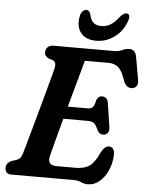

<svg xmlns="http://www.w3.org/2000/svg" viewBox="-60 -953 786 1018"><g transform="rotate(5 332.5 -444.0)"><path d="M370 0H40Q19 0 11.5 -9.5Q4 -19 4 -33.5Q4 -47.5 12.2 -57.2Q20.5 -67 32.5 -72L56 -79Q69.5 -83.5 77 -92Q84.5 -100.5 90.5 -120.5Q94.5 -135 104 -168.2Q113.5 -201.5 126 -246.8Q138.5 -292 152.2 -341.5Q166 -391 178.8 -437.8Q191.5 -484.5 201.5 -521.8Q211.5 -559 216.5 -578.5Q225 -614.5 204.5 -623L182 -630Q172.5 -635 166 -642Q159.5 -649 159.5 -661Q159.5 -678.5 170.2 -689.2Q181 -700 201.5 -700H521Q547.5 -700 566.2 -709Q585 -718 603.5 -718Q636 -718 642.5 -677.5L663.5 -557.5Q667 -537.5 659.2 -526.2Q651.5 -515 637 -512.5Q620 -510.5 608 -519.8Q596 -529 586.5 -555.5Q572.5 -599.5 551.8 -617.2Q531 -635 499.5 -635H373.5Q368 -614.5 357.2 -575.8Q346.5 -537 332.8 -487.2Q319 -437.5 304.5 -385H411.5Q428 -385 437 -394Q446 -403 451.5 -432Q461 -455 481.5 -455Q496 -455 504 -446.2Q512 -437.5 514 -424L533.5 -297Q536.5 -274.5 527.5 -264Q518.5 -253.5 503 -253.5Q491 -253.5 483 -260.8Q475 -268 470 -279Q460 -305 447.5 -312Q435 -319 412 -319H286.5Q273.5 -270.5 262 -227.5Q250.5 -184.5 242.5 -154Q234.5 -123.5 232 -111.5Q222 -65.5 273.5 -65.5H374Q420 -65.5 447.5 -84.5Q475 -103.5 499 -157.5Q518 -193.5 540.5 -193.5Q570.5 -193.5 570.5 -151Q569 -107 552 -68.8Q535 -30.5 507.2 -7.2Q479.5 16 445.5 16Q426.5 16 409.8 8Q393 0 370 0ZM444 -826Q471.5 -826 494 -840.2Q516.5 -854.5 539 -884.5Q557 -904.5 570.5 -904.5Q583 -904.5 586.5 -894.5Q590 -884.5 584.5 -868Q566 -812.5 521.8 -779.2Q477.5 -746 423 -746Q368 -746 341.5 -779.5Q315 -813 326 -868.5Q329 -884.5 338.2 -894.5Q347.5 -904.5 359 -904.5Q373 -904.5 380.5 -884.5Q386 -854.5 401 -840.2Q416 -826 444 -826Z"/></g></svg>

Font: Fraunces 72pt S100 SemiBold
Style: Italic
Weight: 600
Italic angle: -16°
Version: Version 1.000; ttfautohint (v1.8.3)